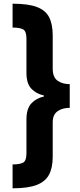

<svg xmlns="http://www.w3.org/2000/svg" viewBox="-20 -852 434 1038"><path d="M357 -269Q317 -269 291 -250.5Q265 -232 265 -191V-5Q265 55 245 92.5Q225 130 178 148Q131 166 48 166V37Q86 37 104.5 27.5Q123 18 123 -23V-206Q123 -265 150 -293.5Q177 -322 217 -330V-336Q175 -345 149 -373Q123 -401 123 -458V-643Q123 -684 104.5 -693.5Q86 -703 48 -703V-832Q131 -832 178.5 -814.5Q226 -797 245.5 -759Q265 -721 265 -661V-481Q265 -434 291.5 -415.5Q318 -397 357 -397Z"/></svg>

Font: Noto Sans Gurmukhi ExtraCondensed Black
Style: Regular
Weight: 900
Width: 2
Designer: Jelle Bosma - Monotype Design Team
Foundry: Monotype Imaging Inc.
Version: Version 2.004; ttfautohint (v1.8.4.7-5d5b)